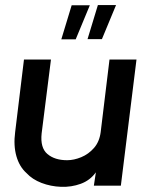

<svg xmlns="http://www.w3.org/2000/svg" viewBox="-20 -736 584 761"><path d="M459 0H352L360 -53Q337 -21 300 -7.5Q263 6 222 4.5Q181 3 144.5 -11Q108 -25 85 -50Q57 -75 45 -117Q33 -159 40 -212L75 -500H182L145 -207Q139 -150 168 -125.5Q197 -101 246 -101Q273 -101 302 -113Q331 -125 352.5 -149.5Q374 -174 379 -212L414 -500H521ZM327 -581 368 -716H440L384 -581ZM223 -580 264 -715H336L280 -580Z"/></svg>

Font: Kulim Park SemiBold
Style: Italic
Weight: 600
Italic angle: -8°
Designer: Noponies / Dale Sattler
Foundry: Noponies
Version: Version 1.000; ttfautohint (v1.8.3)